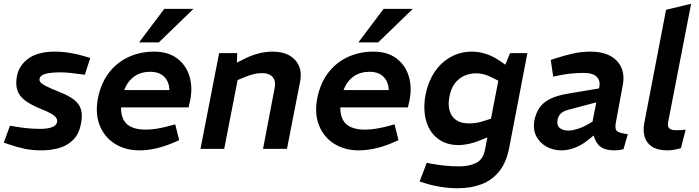

<svg xmlns="http://www.w3.org/2000/svg" viewBox="-22 -790 3708 1019"><path d="M200 8Q148 8 108.5 -0.5Q69 -9 31 -22L-2 -33L31 -123L60 -118Q94 -112 127 -109Q160 -106 192 -106Q229 -106 253 -114.5Q277 -123 281 -142Q283 -153 277 -163.5Q271 -174 251 -186Q231 -198 190 -214Q139 -235 109 -258.5Q79 -282 69.5 -313Q60 -344 68 -387Q79 -443 129 -479.5Q179 -516 270 -516Q308 -516 350.5 -509Q393 -502 428 -491L457 -482L428 -393L409 -396Q374 -401 347 -403.5Q320 -406 298 -406Q249 -406 220.5 -398.5Q192 -391 188 -372Q186 -361 194 -352Q202 -343 225 -331.5Q248 -320 293 -302Q342 -283 370 -261.5Q398 -240 407.5 -210Q417 -180 408 -135Q398 -79 366 -47.5Q334 -16 290 -4Q246 8 200 8Z M718 8Q644 8 588.5 -26.5Q533 -61 507.5 -123.5Q482 -186 498 -270Q515 -352 558 -406.5Q601 -461 662.5 -488.5Q724 -516 795 -516Q870 -516 917.5 -480.5Q965 -445 983 -387Q1001 -329 988 -261L979 -220H620Q620 -178 635 -152Q650 -126 679.5 -114Q709 -102 751 -102Q777 -102 806.5 -106.5Q836 -111 867 -119L908 -130L929 -46L892 -30Q846 -11 802 -1.5Q758 8 718 8ZM637 -312H877Q876 -356 849.5 -382.5Q823 -409 775 -409Q726 -409 691 -384.5Q656 -360 637 -312ZM716 -565 850 -743H1005L821 -565Z M1042 0 1141 -508H1237L1234 -425L1208 -444L1286 -483Q1315 -497 1351.5 -506.5Q1388 -516 1425 -516Q1478 -516 1513.5 -496Q1549 -476 1564.5 -440.5Q1580 -405 1571 -358L1501 0H1374L1436 -325Q1443 -360 1425 -381Q1407 -402 1368 -402Q1346 -402 1324 -396.5Q1302 -391 1275 -380L1239 -365L1168 0Z M1882 8Q1808 8 1752.5 -26.5Q1697 -61 1671.5 -123.5Q1646 -186 1662 -270Q1679 -352 1722 -406.5Q1765 -461 1826.5 -488.5Q1888 -516 1959 -516Q2034 -516 2081.5 -480.5Q2129 -445 2147 -387Q2165 -329 2152 -261L2143 -220H1784Q1784 -178 1799 -152Q1814 -126 1843.5 -114Q1873 -102 1915 -102Q1941 -102 1970.5 -106.5Q2000 -111 2031 -119L2072 -130L2093 -46L2056 -30Q2010 -11 1966 -1.5Q1922 8 1882 8ZM1801 -312H2041Q2040 -356 2013.5 -382.5Q1987 -409 1939 -409Q1890 -409 1855 -384.5Q1820 -360 1801 -312ZM1880 -565 2014 -743H2169L1985 -565Z M2407 209Q2362 209 2318 202Q2274 195 2236 183L2205 173L2243 74L2273 80Q2302 85 2338 89Q2374 93 2415 93Q2469 93 2505.5 74.5Q2542 56 2552 5L2630 -400L2650 -422L2685 -508H2777L2680 -3Q2665 73 2627 120Q2589 167 2533 188Q2477 209 2407 209ZM2411 -20Q2360 -20 2322.5 -40.5Q2285 -61 2262 -97.5Q2239 -134 2232.5 -183.5Q2226 -233 2237 -290Q2251 -358 2285 -408.5Q2319 -459 2370 -487.5Q2421 -516 2484 -516Q2516 -516 2552 -505.5Q2588 -495 2623 -472L2670 -440L2630 -358L2584 -381Q2566 -390 2546.5 -395.5Q2527 -401 2507 -401Q2471 -401 2441.5 -387.5Q2412 -374 2392 -347.5Q2372 -321 2364 -281Q2355 -238 2363.5 -205Q2372 -172 2398 -153.5Q2424 -135 2466 -135Q2486 -135 2506 -138Q2526 -141 2546 -148L2584 -160L2603 -77L2531 -47Q2501 -34 2469.5 -27Q2438 -20 2411 -20Z M3287 2Q3274 5 3261.5 6.5Q3249 8 3240 8Q3176 8 3151 -25Q3126 -58 3124 -103L3119 -126L3159 -329Q3165 -361 3145.5 -382Q3126 -403 3073 -403Q3036 -403 3003 -399Q2970 -395 2941 -389L2914 -383L2901 -472L2928 -481Q2972 -495 3018 -505.5Q3064 -516 3113 -516Q3160 -516 3195.5 -503Q3231 -490 3253 -466Q3275 -442 3283 -409.5Q3291 -377 3283 -337L3246 -137Q3240 -104 3253.5 -93.5Q3267 -83 3310 -78ZM2957 8Q2914 8 2878 -12Q2842 -32 2823.5 -68.5Q2805 -105 2815 -155Q2823 -191 2841.5 -218.5Q2860 -246 2897.5 -265Q2935 -284 2998 -294L3177 -324L3162 -252L2993 -207Q2976 -203 2964.5 -195.5Q2953 -188 2946.5 -178Q2940 -168 2937 -155Q2932 -124 2949 -110.5Q2966 -97 2994 -97Q3014 -97 3041 -105Q3068 -113 3096 -129L3143 -156L3154 -91L3095 -44Q3062 -18 3027 -5Q2992 8 2957 8Z M3592 -4Q3574 2 3555 5Q3536 8 3519 8Q3468 8 3438.5 -11.5Q3409 -31 3399.5 -63.5Q3390 -96 3397 -135L3513 -738L3646 -770L3525 -147Q3519 -121 3529 -110Q3539 -99 3563 -99Q3578 -99 3591 -99.5Q3604 -100 3617 -102Z"/></svg>

Font: REM Medium
Style: Italic
Weight: 500
Italic angle: -11°
Designer: Octavio Pardo
Foundry: Ashler Design
Version: Version 1.005;gftools[0.9.28]